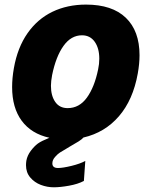

<svg xmlns="http://www.w3.org/2000/svg" viewBox="-20 -578 640 816"><path d="M397 -283Q402 -306 402 -328.5Q402 -373 382.5 -400.5Q363 -428 328.5 -428Q282 -428 249.8 -382.8Q217.5 -337.5 201.5 -259Q196.5 -232.5 196.5 -213.5Q196.5 -171 214.8 -144.8Q233 -118.5 267.5 -118.5Q317 -118.5 349.2 -163Q381.5 -207.5 397 -283ZM90.5 124Q90.5 115 92 105Q96 83 110.5 63.5Q125 44 141 32Q155.5 21.5 190 7.5Q113 -9.5 72.2 -64.8Q31.5 -120 31.5 -208Q31.5 -246 39 -288.5Q54.5 -376 96.8 -436.5Q139 -497 202.5 -527.8Q266 -558.5 345.5 -558.5Q456.5 -558.5 514.8 -502.5Q573 -446.5 573 -343.5Q573 -307 565.5 -265.5Q545.5 -153.5 485.5 -84Q425.5 -14.5 334.5 6.5Q329 13.5 314 23Q299 32.5 275 46L266 51.5Q244 64.5 234.8 70.2Q225.5 76 214 89Q202.5 102 202.5 116.5Q202.5 136 226.5 136Q247 136 283.8 127Q320.5 118 342.5 106L336.5 191Q311 204.5 273.5 211.2Q236 218 208.5 218Q180.5 218 153.5 207.8Q126.5 197.5 108.5 176.2Q90.5 155 90.5 124Z"/></svg>

Font: JuliaMono Black
Style: Italic
Weight: 900
Italic angle: -9°
Monospace: yes
Designer: cormullion
Foundry: corm
Version: Version 0.057; ttfautohint (v1.8.4)